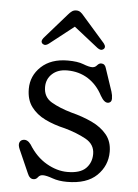

<svg xmlns="http://www.w3.org/2000/svg" viewBox="-51 -718 551 766"><g transform="rotate(5 225.0 -335.0)"><path d="M208.5 -436Q171 -436 148.5 -415.2Q126 -394.5 126 -362.5Q126 -322 159 -302.8Q192 -283.5 239.5 -270Q285 -258.5 322.8 -240.8Q360.5 -223 383 -195.5Q405.5 -168 405.5 -127Q405.5 -71.5 365.2 -32.2Q325 7 246 7Q212.5 7 187.5 -2Q162.5 -11 148.5 -11Q136 -11 129.2 -1.5Q122.5 8 111.5 8Q96 8 87.5 -13.5L46.5 -106.5Q39.5 -122.5 43 -132.2Q46.5 -142 56.5 -144.5Q74 -149 88.5 -129Q118 -81 160 -56.8Q202 -32.5 244 -32.5Q295 -32.5 317.8 -55.2Q340.5 -78 340.5 -112.5Q340.5 -151.5 304 -171.5Q267.5 -191.5 219 -205Q175 -215 139.5 -232.2Q104 -249.5 83 -277.8Q62 -306 62 -349.5Q62 -402 101.2 -438.8Q140.5 -475.5 207.5 -475.5Q247 -475.5 270 -466.5Q293 -457.5 306 -457.5Q317.5 -457.5 325 -466.5Q332.5 -475.5 341 -475.5Q356 -475.5 360.5 -459.5L391.5 -367Q396 -353 396 -339Q396 -325 384 -322Q367.5 -318 351 -347Q329 -389.5 292.5 -412.8Q256 -436 208.5 -436ZM126 -536Q112 -525 101.5 -533Q91 -541.5 102.5 -556.5L191.5 -658Q199.5 -667.5 206.8 -672.5Q214 -677.5 224 -677.5Q233.5 -677.5 240.5 -672.5Q247.5 -667.5 255 -658L344 -556.5Q355.5 -541.5 345 -533Q335 -525 320.5 -536L223.5 -612.5Z"/></g></svg>

Font: Fraunces 9pt S100 Light
Style: Regular
Weight: 300
Version: Version 1.000; ttfautohint (v1.8.3)